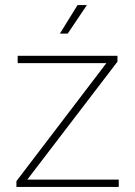

<svg xmlns="http://www.w3.org/2000/svg" viewBox="-20 -740 536 760"><path d="M45 0H450V-29H88L445 -496V-519H50V-490H401L45 -23ZM217 -607H248L324 -720H287Z"/></svg>

Font: Chess Sans ExtraLight
Style: Regular
Weight: 275
Designer: Wolf Bōese
Foundry: Wolf Bōese
Version: Version 7.223;Glyphs 3.3 (3306)